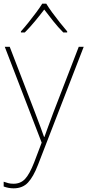

<svg xmlns="http://www.w3.org/2000/svg" viewBox="-26 -783 476 1046"><path d="M0 -528H27L164 -172Q182 -124 194.5 -91Q207 -58 214 -37H216Q224 -59 235.5 -91Q247 -123 264 -168L403 -528H430L181 115Q156 180 126.5 211.5Q97 243 48 243Q21 243 -6 233V207Q8 212 20 215Q32 218 48 218Q86 218 110.5 192Q135 166 160 102L201 -6ZM226 -763Q238 -743 258 -715.5Q278 -688 300 -660.5Q322 -633 340 -612V-606H319Q291 -634 263.5 -668.5Q236 -703 215 -731Q194 -703 165.5 -668.5Q137 -634 109 -606H88V-612Q107 -633 129 -660.5Q151 -688 171.5 -715.5Q192 -743 204 -763Z"/></svg>

Font: Noto Sans Bengali Thin
Style: Regular
Weight: 100
Designer: Jelle Bosma - Monotype Design Team
Foundry: Monotype Imaging Inc.
Version: Version 2.003; ttfautohint (v1.8.4.7-5d5b)